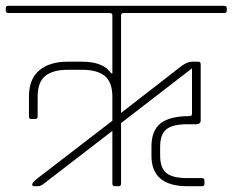

<svg xmlns="http://www.w3.org/2000/svg" viewBox="-30 -643 803 663"><path d="M-1 -623H744Q753 -623 753 -615V-606Q753 -598 744 -598H397Q388 -598 388 -590V-253L598 -416Q618 -430 633 -430H655Q663 -430 663 -421V-227Q663 -214 648 -214H617Q566 -214 544.5 -196.5Q523 -179 523 -136V-106Q523 -63 544.5 -45.5Q566 -28 617 -28H667Q676 -28 676 -20V-8Q676 0 667 0H617Q493 0 493 -105V-137Q493 -192 524.5 -217Q556 -242 624 -242Q633 -242 633 -250V-407L388 -218V-9Q388 0 380 0H366Q358 0 358 -9V-191L123 -10Q111 0 102 0H89Q81 0 81 -6Q81 -12 98 -26L358 -226V-309Q358 -359 332 -380.5Q306 -402 254 -402H204Q152 -402 126 -380.5Q100 -359 100 -309V-241Q100 -232 92 -232H78Q70 -232 70 -241V-310Q70 -370 105.5 -400Q141 -430 204 -430H254Q326 -430 354 -390H358V-590Q358 -598 349 -598H-1Q-10 -598 -10 -606V-615Q-10 -623 -1 -623Z"/></svg>

Font: Rajdhani Light
Style: Regular
Weight: 300
Designer: Satya Rajpurohit, Jyotish Sonowal
Foundry: Indian Type Foundry
Version: Version 1.201;PS 1.0;hotconv 1.0.78;makeotf.lib2.5.61930; tt